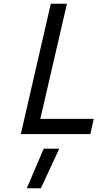

<svg xmlns="http://www.w3.org/2000/svg" viewBox="-20 -715 547 1024"><path d="M91 0 251 -695H337L195 -81H480L462 0ZM213 78H296L198 289H123Z"/></svg>

Font: Panefresco 500wt
Style: Italic
Weight: 700
Foundry: Campivisivi & Chank Co
Version: Version 1.000